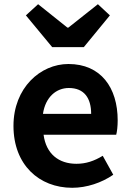

<svg xmlns="http://www.w3.org/2000/svg" viewBox="-20 -878 621 912"><path d="M323 14C392 14 463 -10 518 -48L468 -138C427 -113 388 -100 343 -100C259 -100 199 -147 187 -238H532C536 -252 539 -279 539 -306C539 -462 459 -574 305 -574C172 -574 44 -461 44 -280C44 -95 166 14 323 14ZM184 -337C196 -418 248 -460 307 -460C380 -460 413 -412 413 -337ZM228 -654H378L502 -805L445 -858L305 -747H300L161 -858L103 -805Z"/></svg>

Font: Noto Sans JP
Style: Bold
Weight: 700
Designer: Ryoko NISHIZUKA 西塚涼子 (kana, bopomofo & ideographs); Paul D. Hunt (Latin, Greek & Cyrillic); Sandoll Communications 산돌커뮤니
Foundry: Adobe
Version: Version 2.004;hotconv 1.0.118;makeotfexe 2.5.65603